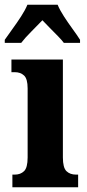

<svg xmlns="http://www.w3.org/2000/svg" viewBox="-41 -786 364 806"><path d="M11 0V-53H21Q45 -53 60 -67.5Q75 -82 75 -125V-415Q75 -455 60 -469Q45 -483 21 -483H7V-536H223V-125Q223 -82 238 -67.5Q253 -53 278 -53H287V0ZM-21 -619Q-8 -638 11 -664Q30 -690 47.5 -717Q65 -744 74 -766H201Q210 -744 227.5 -717Q245 -690 264 -664Q283 -638 295 -619V-606H227Q220 -616 203 -633.5Q186 -651 167.5 -669.5Q149 -688 137 -701Q117 -680 90 -653Q63 -626 48 -606H-21Z"/></svg>

Font: Noto Serif Myanmar ExtraCondensed ExtraBold
Style: Regular
Weight: 800
Width: 2
Designer: Ben Mitchell and the Monotype Design Team
Foundry: Monotype Imaging Inc.
Version: Version 2.106; ttfautohint (v1.8.4.7-5d5b)